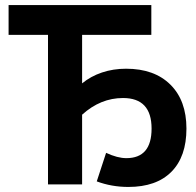

<svg xmlns="http://www.w3.org/2000/svg" viewBox="-20 -730 775 760"><path d="M305 0V-276Q378 -342 467 -342Q580 -342 580 -221Q580 -104 480 -104Q445 -104 400 -125L363 -12Q422 10 488 10Q599 10 658.5 -50Q718 -110 718 -221Q718 -332 654.5 -395Q591 -458 479 -458Q428 -458 383.5 -443Q339 -428 305 -400V-592H579V-710H14V-592H170V0Z"/></svg>

Font: RT Raleway Bold
Style: Regular
Weight: 400
Designer: Matt McInerney, Pablo Impallari, Rodrigo Fuenzalida — Edited by Milan Moffatt in April 2016
Foundry: Matt McInerney, Pablo Impallari, Rodrigo Fuenzalida — Edited by Milan Moffatt in April 2016
Version: Version 3.001